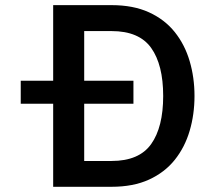

<svg xmlns="http://www.w3.org/2000/svg" viewBox="-20 -717 820 737"><path d="M492.2 -407.2V-318.8H59.6V-407.2ZM726.6 -348.6Q726.6 -277.8 708 -214.8Q689.5 -151.9 650.9 -103.5Q612.3 -55.2 552 -27.6Q491.7 0 408.2 0H184.1V-697.3H408.2Q491.7 -697.3 552 -669.7Q612.3 -642.1 650.9 -593.8Q689.5 -545.4 708 -482.4Q726.6 -419.4 726.6 -348.6ZM606.4 -348.6Q606.4 -468.3 560.3 -533Q514.2 -597.7 408.2 -597.7H303.2V-99.1H408.2Q514.2 -99.1 560.3 -164.1Q606.4 -229 606.4 -348.6Z"/></svg>

Font: Estedad-FD SemiBold
Style: Regular
Weight: 600
Designer: Amin Abedi
Version: Version 7.3